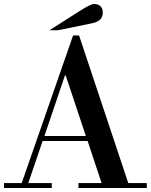

<svg xmlns="http://www.w3.org/2000/svg" viewBox="-36 -944 757 964"><path d="M-16 0V-25H73L331 -766H361L608 -25H701V0H358V-25H474L404 -236H178L106 -25H224V0ZM294 -565H290L187 -261H395ZM255 -792H212L363 -888Q419 -924 436 -924Q457 -924 468.5 -912.5Q480 -901 480 -881Q480 -839 430 -828Z"/></svg>

Font: Libre Bodoni
Style: Regular
Weight: 400
Designer: Pablo Impallari, Rodrigo Fuenzalida
Foundry: Pablo Impallari, Rodrigo Fuenzalida
Version: Version 1.001